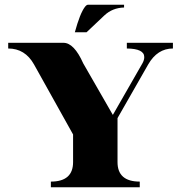

<svg xmlns="http://www.w3.org/2000/svg" viewBox="-20 -790 779 810"><path d="M295.7 -653.8Q317.4 -733.4 338.1 -760.7Q345.2 -770 351.1 -770H503.4V-758.3Q454.3 -757.1 419.7 -724.4L345 -653.8ZM456.1 -305.2 580.8 -522.7Q588.6 -536.4 588.6 -549.3Q588.6 -584.7 515.1 -585.4V-609.4H709.5V-585.4Q643.8 -585.4 605.2 -518.1L475.8 -291.7V-106Q475.8 -23.9 569.6 -23.9V0H194.6V-23.9Q288.3 -23.9 288.3 -106V-222.7L123.5 -518.1Q85.9 -585.4 14.6 -585.4V-609.4H247.8Q292.5 -609.4 331.1 -522.7Z"/></svg>

Font: itsadzoke
Style: Regular
Weight: 700
Width: 7
Version: Version 0.45